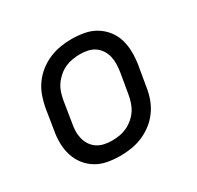

<svg xmlns="http://www.w3.org/2000/svg" viewBox="-121 -669 842 819"><g transform="rotate(-30 300.0 -260.0)"><path d="M254 8Q222 8 191.5 2.5Q161 -3 136 -18Q111 -33 93 -56Q75 -79 66 -107.5Q57 -136 56.5 -167Q56 -198 62 -230L78 -330Q83 -357 92.5 -384Q102 -411 119 -435Q136 -459 159.5 -477.5Q183 -496 210 -507.5Q237 -519 264.5 -523.5Q292 -528 319 -528Q351 -528 381.5 -522.5Q412 -517 437 -502Q462 -487 480.5 -464Q499 -441 507.5 -412.5Q516 -384 516.5 -353Q517 -322 512 -290L495 -190Q491 -163 481.5 -136Q472 -109 455 -85Q438 -61 414.5 -42.5Q391 -24 364 -12.5Q337 -1 309 3.5Q281 8 254 8ZM254 -66Q273 -66 291.5 -69Q310 -72 327.5 -80Q345 -88 361 -101.5Q377 -115 387.5 -131Q398 -147 404 -165.5Q410 -184 413 -202L430 -302Q433 -322 433.5 -341Q434 -360 429.5 -378Q425 -396 415 -411Q405 -426 390.5 -436Q376 -446 357.5 -450Q339 -454 320 -454Q301 -454 282.5 -451Q264 -448 246 -440Q228 -432 212.5 -418.5Q197 -405 186 -389Q175 -373 169 -354.5Q163 -336 160 -318L144 -218Q140 -198 139.5 -179Q139 -160 143.5 -142Q148 -124 158 -109Q168 -94 183 -84Q198 -74 216.5 -70Q235 -66 254 -66Z"/></g></svg>

Font: Iosevka Extended Oblique
Style: Regular
Weight: 400
Width: 7
Italic angle: -9°
Monospace: yes
Designer: Belleve Invis
Foundry: Belleve Invis
Version: Version 32.0.1; ttfautohint (v1.8.4)